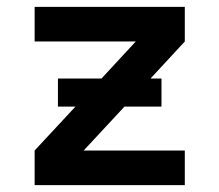

<svg xmlns="http://www.w3.org/2000/svg" viewBox="-20 -540 640 560"><path d="M81 0V-101L200 -229H149V-311H276L376 -419H81V-520H519V-419L419 -311H451V-229H343L224 -101H519V0Z"/></svg>

Font: Iosevka Fixed Extended
Style: Bold
Weight: 700
Width: 7
Monospace: yes
Designer: Belleve Invis
Foundry: Belleve Invis
Version: Version 24.1.1; ttfautohint (v1.8.4)